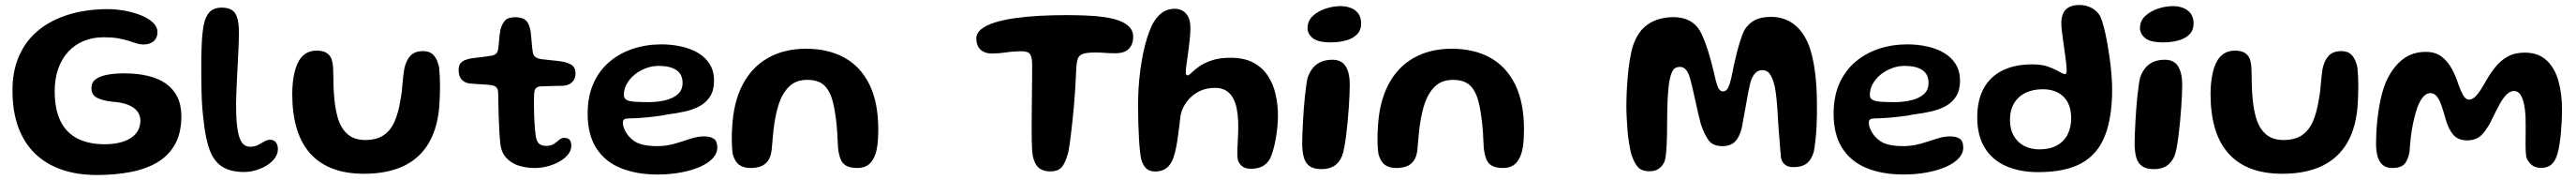

<svg xmlns="http://www.w3.org/2000/svg" viewBox="-20 -661 10312 720"><path d="M367.5 39Q290 39 227.8 17.8Q165.5 -3.5 121.2 -45.8Q77 -88 53.5 -151.2Q30 -214.5 30 -298.5Q30 -371 51.5 -425.5Q73 -480 110.2 -518Q147.5 -556 195.8 -579.5Q244 -603 298.5 -613.8Q353 -624.5 408 -624.5Q445.5 -624.5 481.5 -617.8Q517.5 -611 546.8 -598.8Q576 -586.5 593.2 -569.8Q610.5 -553 610.5 -533Q610.5 -509 594.8 -496Q579 -483 554.5 -483Q540.5 -483 526.2 -487.5Q512 -492 494.5 -497.8Q477 -503.5 452.8 -507.8Q428.5 -512 394.5 -512Q351.5 -512 315.5 -497.2Q279.5 -482.5 253.5 -454.5Q227.5 -426.5 213.2 -386.5Q199 -346.5 199 -296Q199 -223.5 222.2 -176.5Q245.5 -129.5 290.5 -106.8Q335.5 -84 399 -84Q428.5 -84 454.5 -89.5Q480.5 -95 500.2 -106.8Q520 -118.5 531 -136.5Q542 -154.5 542 -179Q542 -200 529.5 -216Q517 -232 492.5 -241.8Q468 -251.5 431.5 -254Q392.5 -258 369.2 -269.5Q346 -281 346 -309Q346 -331 362.8 -343.8Q379.5 -356.5 409.2 -362Q439 -367.5 478 -367.5Q530 -367.5 572.2 -357.5Q614.5 -347.5 644.2 -326.5Q674 -305.5 690 -273.2Q706 -241 706 -196.5Q706 -129 680.5 -83.5Q655 -38 609.2 -11.2Q563.5 15.5 501.8 27.2Q440 39 367.5 39Z M957 27Q904.5 27 871.2 6.8Q838 -13.5 820.2 -59Q802.5 -104.5 795 -180Q792 -201 789.8 -231Q787.5 -261 786.8 -295Q786 -329 785.8 -362.2Q785.5 -395.5 785.8 -423.5Q786 -451.5 787 -469.5Q788.5 -522.5 795 -558.2Q801.5 -594 818.5 -612.2Q835.5 -630.5 867.5 -630.5Q907 -630.5 921.8 -607.2Q936.5 -584 936.5 -530.5Q936.5 -517 935.8 -495.2Q935 -473.5 933.8 -447Q932.5 -420.5 931 -392Q929.5 -363.5 928.2 -336Q927 -308.5 926 -284.8Q925 -261 925 -244Q925 -192.5 928.8 -159.2Q932.5 -126 939.8 -107.5Q947 -89 957.5 -81.5Q968 -74 981.5 -74Q999.5 -74 1012.8 -81Q1026 -88 1037.8 -95Q1049.5 -102 1062 -102Q1076 -102 1084.2 -91.8Q1092.5 -81.5 1092.5 -64.5Q1092.5 -45.5 1080.5 -28.8Q1068.5 -12 1048.8 0.2Q1029 12.5 1005 19.8Q981 27 957 27Z M1437.5 34Q1363 34 1308.8 12.5Q1254.5 -9 1219.2 -50Q1184 -91 1167 -150Q1150 -209 1150 -284.5Q1150 -303.5 1151.5 -322Q1153 -340.5 1156.2 -357.8Q1159.5 -375 1164 -389Q1175.5 -424.5 1196.5 -441.5Q1217.5 -458.5 1247 -458.5Q1275.5 -458.5 1289.5 -448Q1303.5 -437.5 1308.2 -421.8Q1313 -406 1313.5 -390.5Q1314 -380 1314.2 -367.2Q1314.5 -354.5 1314.8 -341Q1315 -327.5 1315.2 -315Q1315.5 -302.5 1316.5 -292Q1319.5 -234 1331.8 -191.2Q1344 -148.5 1370.8 -124.8Q1397.5 -101 1442.5 -101Q1487 -101 1515.2 -119.8Q1543.5 -138.5 1559.5 -174.8Q1575.5 -211 1583.5 -263.5Q1586.5 -278 1588.2 -293.2Q1590 -308.5 1591.2 -324Q1592.5 -339.5 1594.2 -355Q1596 -370.5 1598.5 -386Q1605.5 -419 1622.8 -437.8Q1640 -456.5 1673.5 -456.5Q1702 -456.5 1717 -439Q1732 -421.5 1738 -390.5Q1739.5 -373.5 1740.5 -356Q1741.5 -338.5 1741.5 -320.8Q1741.5 -303 1741 -285.2Q1740.5 -267.5 1739.5 -250Q1734.5 -155.5 1698.5 -92.2Q1662.5 -29 1597 2.5Q1531.5 34 1437.5 34Z M2120.5 11Q2088 11 2057.2 1.8Q2026.5 -7.5 2005.5 -31Q1984.5 -54.5 1982 -96.5Q1980.5 -110.5 1979.5 -127.2Q1978.5 -144 1977.8 -163Q1977 -182 1976.2 -202.2Q1975.5 -222.5 1975.2 -243.2Q1975 -264 1974.5 -284Q1974.5 -306.5 1965.5 -313.2Q1956.5 -320 1939.5 -321.5Q1930 -322.5 1916.2 -323.2Q1902.5 -324 1888 -325Q1873.5 -326 1861 -327Q1839.5 -329.5 1827.8 -343Q1816 -356.5 1816 -381Q1816 -398 1823 -407Q1830 -416 1842 -420.8Q1854 -425.5 1869 -428Q1894 -430.5 1911.2 -433Q1928.5 -435.5 1943 -437.5Q1958.5 -439.5 1966 -446.2Q1973.5 -453 1975 -470Q1976.5 -481 1977.5 -494Q1978.5 -507 1980 -520Q1981.5 -533 1983.5 -542.5Q1990.5 -568 2002.8 -580Q2015 -592 2041.5 -592Q2063 -592 2075.5 -585.8Q2088 -579.5 2094.5 -566.8Q2101 -554 2104.5 -533.5Q2106 -519.5 2107 -508.5Q2108 -497.5 2108.8 -488.2Q2109.5 -479 2110.5 -471Q2111.5 -463 2112.5 -455Q2114 -440 2123 -433.2Q2132 -426.5 2147 -424.5Q2160.5 -423 2175.2 -421.2Q2190 -419.5 2204 -418.2Q2218 -417 2228.5 -415Q2251 -412 2267.5 -401.8Q2284 -391.5 2284 -367Q2284 -345.5 2270.5 -332.5Q2257 -319.5 2235.5 -318Q2207.5 -317 2183 -316.8Q2158.5 -316.5 2144.5 -315.5Q2133.5 -315 2126.2 -309Q2119 -303 2118 -281Q2117.5 -264.5 2117.5 -247.5Q2117.5 -230.5 2118 -213.5Q2118.5 -196.5 2119.2 -180.2Q2120 -164 2121.2 -149.5Q2122.5 -135 2124 -122.5Q2127 -97 2137 -87.2Q2147 -77.5 2166 -77.5Q2186 -77.5 2197.8 -85.5Q2209.5 -93.5 2218.5 -101.5Q2227.5 -109.5 2238.5 -109.5Q2254 -109.5 2260.5 -101.5Q2267 -93.5 2267 -78Q2267 -59 2254 -43Q2241 -27 2219.5 -14.8Q2198 -2.5 2172.2 4.2Q2146.5 11 2120.5 11Z M2612.5 37Q2527 37 2464 11Q2401 -15 2366.8 -69Q2332.5 -123 2332.5 -206Q2332.5 -275 2355.5 -326.8Q2378.5 -378.5 2419.2 -413.2Q2460 -448 2513.5 -465.8Q2567 -483.5 2627.5 -483.5Q2668.5 -483.5 2706.5 -475.2Q2744.5 -467 2774.2 -449.5Q2804 -432 2821.2 -404.5Q2838.5 -377 2838.5 -338Q2838.5 -300.5 2823.2 -276Q2808 -251.5 2781.8 -237Q2755.5 -222.5 2721.8 -215Q2688 -207.5 2651.5 -203Q2631 -198.5 2601.8 -195Q2572.5 -191.5 2544.5 -189.5Q2516.5 -187.5 2500 -187.5Q2485 -187.5 2479.2 -183.8Q2473.5 -180 2473.5 -169.5Q2473.5 -159 2479.5 -144.5Q2485.5 -130 2496.5 -117Q2517 -93 2544 -84.8Q2571 -76.5 2611 -76.5Q2648 -76.5 2681.2 -86.2Q2714.5 -96 2743.8 -105.8Q2773 -115.5 2798.5 -115.5Q2823 -115.5 2837.2 -106.2Q2851.5 -97 2851.5 -70.5Q2851.5 -47 2832.8 -27.2Q2814 -7.5 2781.2 6.8Q2748.5 21 2705 29Q2661.5 37 2612.5 37ZM2576.5 -252.5Q2611.5 -252.5 2642.5 -259.8Q2673.5 -267 2693 -283.8Q2712.5 -300.5 2712.5 -329.5Q2712.5 -364.5 2687.2 -381Q2662 -397.5 2617.5 -397.5Q2591 -397.5 2566 -388.2Q2541 -379 2521 -362.8Q2501 -346.5 2489.2 -325.5Q2477.5 -304.5 2477.5 -281Q2477.5 -268 2487.5 -262Q2497.5 -256 2519.2 -254.2Q2541 -252.5 2576.5 -252.5Z M2984.5 11Q2956 11 2938.8 -2Q2921.5 -15 2913.5 -44.5Q2911.5 -57 2910.5 -72.5Q2909.5 -88 2909.5 -107.8Q2909.5 -127.5 2911 -150.5Q2916 -251 2952.5 -321.5Q2989 -392 3054 -429Q3119 -466 3207 -466Q3295.5 -466 3360.2 -430.5Q3425 -395 3460.5 -323.2Q3496 -251.5 3496 -142.5Q3496 -123.5 3495 -107.2Q3494 -91 3492 -77.2Q3490 -63.5 3487 -52Q3477.5 -19.5 3459.2 -4.2Q3441 11 3413 11Q3383.5 11 3367.5 1.8Q3351.5 -7.5 3344.8 -25.2Q3338 -43 3335 -68.5Q3333.5 -102.5 3331.8 -129.2Q3330 -156 3327.5 -177Q3325 -198 3322 -216.2Q3319 -234.5 3314.5 -252Q3303.5 -296.5 3280.2 -319Q3257 -341.5 3211.5 -341.5Q3168.5 -341.5 3141.8 -317.2Q3115 -293 3099.5 -250Q3093 -231 3088.2 -210.2Q3083.5 -189.5 3080 -166.5Q3076.5 -143.5 3074.2 -118Q3072 -92.5 3069.5 -64Q3066.5 -34 3054.5 -17.8Q3042.5 -1.5 3024.5 4.8Q3006.5 11 2984.5 11Z M4184 24.5Q4150.5 24.5 4133.2 4.8Q4116 -15 4112 -56Q4111 -72 4110.5 -97Q4110 -122 4110 -153Q4110 -184 4110.5 -217.8Q4111 -251.5 4111.2 -284.8Q4111.5 -318 4111.8 -347.5Q4112 -377 4112 -400Q4112 -432 4104 -444Q4096 -456 4068 -456Q4038.5 -456 4008.8 -451.5Q3979 -447 3949.5 -447Q3932 -447 3918 -453.8Q3904 -460.5 3896.2 -474Q3888.5 -487.5 3888.5 -506.5Q3888.5 -528.5 3908.5 -544.5Q3928.5 -560.5 3963.2 -571.2Q3998 -582 4044 -588.5Q4090 -595 4142.5 -597.8Q4195 -600.5 4249 -600.5Q4288 -600.5 4326.8 -599Q4365.5 -597.5 4399.8 -592.8Q4434 -588 4460 -578.5Q4486 -569 4501.2 -553.2Q4516.5 -537.5 4516.5 -514Q4516.5 -492.5 4508.2 -477.8Q4500 -463 4484.5 -455.5Q4469 -448 4446.5 -448Q4419.5 -448 4403 -449.5Q4386.5 -451 4363 -451Q4329.5 -451 4313.8 -445Q4298 -439 4293.5 -422.5Q4289 -406 4288 -373.5Q4287 -353.5 4285.8 -330.5Q4284.5 -307.5 4282.8 -282.5Q4281 -257.5 4278.8 -232Q4276.5 -206.5 4273.8 -181.8Q4271 -157 4268.5 -133.8Q4266 -110.5 4263 -90Q4260 -69.5 4257 -53Q4249 -24.5 4240.5 -7.5Q4232 9.5 4219 17Q4206 24.5 4184 24.5Z M4605 25Q4582 25 4569 13Q4556 1 4549 -22.5Q4546 -34 4543.8 -55Q4541.5 -76 4539.8 -104.5Q4538 -133 4537 -167.8Q4536 -202.5 4536 -242Q4536 -275.5 4538.2 -310.5Q4540.5 -345.5 4545 -380Q4549.5 -414.5 4556.2 -447.2Q4563 -480 4572 -509Q4581 -538 4592.5 -561.5Q4609 -593.5 4631.5 -609.8Q4654 -626 4682 -626Q4711.5 -626 4728.5 -606.2Q4745.5 -586.5 4745.5 -549.5Q4745.5 -532.5 4743.8 -512Q4742 -491.5 4739.2 -471Q4736.5 -450.5 4733.8 -431.2Q4731 -412 4729 -396.8Q4727 -381.5 4727 -373Q4727 -359.5 4733.5 -359.5Q4739.5 -359.5 4750.2 -370.2Q4761 -381 4780.2 -394.8Q4799.5 -408.5 4830.2 -419.2Q4861 -430 4906.5 -430Q4961.5 -430 4998.2 -410Q5035 -390 5056.5 -356.5Q5078 -323 5087 -282Q5096 -241 5096 -198.5Q5096 -177.5 5093.8 -153.5Q5091.5 -129.5 5087.2 -106Q5083 -82.5 5077.2 -62Q5071.5 -41.5 5065 -27.5Q5054 -7 5035.2 3.5Q5016.5 14 4988.5 14Q4966 14 4953.8 4.8Q4941.5 -4.5 4935.5 -20.5Q4933.5 -31 4933.5 -48.2Q4933.5 -65.5 4934.8 -87.5Q4936 -109.5 4936.8 -133.2Q4937.5 -157 4936.5 -179.5Q4935.5 -203.5 4931 -226.5Q4926.5 -249.5 4916.5 -268.2Q4906.5 -287 4888.8 -298.2Q4871 -309.5 4844 -309.5Q4811 -309.5 4786.2 -298.2Q4761.5 -287 4744.5 -269.5Q4727.5 -252 4717.8 -232.8Q4708 -213.5 4706 -197Q4702.5 -167 4699.2 -142Q4696 -117 4692.8 -96.2Q4689.5 -75.5 4685.5 -58.2Q4681.5 -41 4676 -26Q4666.5 -1 4648.8 12Q4631 25 4605 25Z M5270.5 15.5Q5240.5 15.5 5223.5 4Q5206.5 -7.5 5199.8 -30.8Q5193 -54 5193 -89Q5193 -105.5 5194 -127.8Q5195 -150 5196.2 -175Q5197.5 -200 5199.5 -225.8Q5201.5 -251.5 5204 -275.5Q5206.5 -299.5 5209.2 -319Q5212 -338.5 5215 -350.5Q5227.5 -386.5 5252 -404.2Q5276.5 -422 5314.5 -422Q5350.5 -422 5367 -395.8Q5383.5 -369.5 5383.5 -322.5Q5383.5 -306.5 5382.5 -282.2Q5381.5 -258 5379.5 -229.8Q5377.5 -201.5 5374.8 -172.2Q5372 -143 5368.5 -116.2Q5365 -89.5 5361 -68.8Q5357 -48 5352.5 -36.5Q5340 -8.5 5319.8 3.5Q5299.5 15.5 5270.5 15.5ZM5307.5 -491.5Q5255.5 -491.5 5235 -508.8Q5214.5 -526 5214.5 -548.5Q5214.5 -577 5235 -596.5Q5255.5 -616 5286 -626.2Q5316.5 -636.5 5346.5 -636.5Q5369 -636.5 5387.8 -629.2Q5406.5 -622 5417.8 -606.8Q5429 -591.5 5429 -567Q5429 -540 5412.2 -523.2Q5395.5 -506.5 5367.8 -499Q5340 -491.5 5307.5 -491.5Z M5569.5 11Q5541 11 5523.8 -2Q5506.5 -15 5498.5 -44.5Q5496.5 -57 5495.5 -72.5Q5494.5 -88 5494.5 -107.8Q5494.5 -127.5 5496 -150.5Q5501 -251 5537.5 -321.5Q5574 -392 5639 -429Q5704 -466 5792 -466Q5880.5 -466 5945.2 -430.5Q6010 -395 6045.5 -323.2Q6081 -251.5 6081 -142.5Q6081 -123.5 6080 -107.2Q6079 -91 6077 -77.2Q6075 -63.5 6072 -52Q6062.5 -19.5 6044.2 -4.2Q6026 11 5998 11Q5968.5 11 5952.5 1.8Q5936.5 -7.5 5929.8 -25.2Q5923 -43 5920 -68.5Q5918.5 -102.5 5916.8 -129.2Q5915 -156 5912.5 -177Q5910 -198 5907 -216.2Q5904 -234.5 5899.5 -252Q5888.5 -296.5 5865.2 -319Q5842 -341.5 5796.5 -341.5Q5753.5 -341.5 5726.8 -317.2Q5700 -293 5684.5 -250Q5678 -231 5673.2 -210.2Q5668.5 -189.5 5665 -166.5Q5661.5 -143.5 5659.2 -118Q5657 -92.5 5654.5 -64Q5651.5 -34 5639.5 -17.8Q5627.5 -1.5 5609.5 4.8Q5591.5 11 5569.5 11Z M6584 24Q6551 24 6536 6.2Q6521 -11.5 6510 -46Q6505 -66.5 6501.2 -90.8Q6497.5 -115 6495.2 -141.8Q6493 -168.5 6491.8 -196.8Q6490.5 -225 6491 -253.5Q6491.5 -287 6493.8 -321.8Q6496 -356.5 6500 -389Q6504 -421.5 6509.5 -447.8Q6515 -474 6522 -490.5Q6537 -529 6561.5 -551.2Q6586 -573.5 6616.5 -583Q6647 -592.5 6679.5 -592.5Q6715 -592.5 6741.8 -579Q6768.5 -565.5 6784.5 -539Q6793 -524.5 6801.5 -503.2Q6810 -482 6817.8 -457.5Q6825.5 -433 6832 -408.2Q6838.5 -383.5 6843.5 -361.5Q6849 -335 6856.2 -315.2Q6863.5 -295.5 6877.5 -295.5Q6892 -295.5 6899.5 -313Q6907 -330.5 6911.5 -352Q6916 -375.5 6921.5 -401Q6927 -426.5 6933.5 -451.8Q6940 -477 6947.2 -499.2Q6954.5 -521.5 6962.5 -539Q6978 -565.5 7003.2 -579.5Q7028.5 -593.5 7070 -593.5Q7102 -593.5 7128.5 -582.8Q7155 -572 7175.5 -552Q7196 -532 7210.5 -503.5Q7224 -478.5 7233.5 -440.5Q7243 -402.5 7248 -356.2Q7253 -310 7253.5 -260Q7254 -233.5 7253.8 -207Q7253.5 -180.5 7252.2 -154.5Q7251 -128.5 7248.2 -103.5Q7245.5 -78.5 7241.5 -55Q7232 -22 7212.8 -7.2Q7193.5 7.5 7159.5 7.5Q7138 7.5 7126 -2.2Q7114 -12 7110 -29Q7108.5 -43 7107.2 -59.8Q7106 -76.5 7104.5 -94.2Q7103 -112 7101.5 -130Q7100 -148 7099 -165.5Q7097.5 -199 7095 -231Q7092.5 -263 7089.2 -288.5Q7086 -314 7081.5 -327.5Q7074 -353.5 7063.8 -367Q7053.5 -380.5 7034.5 -380.5Q7017 -380.5 7004.8 -366.2Q6992.5 -352 6986 -325Q6983.5 -315 6980.2 -299.2Q6977 -283.5 6973.8 -264.5Q6970.5 -245.5 6966.8 -225.5Q6963 -205.5 6959.5 -186Q6956 -166.5 6953 -150Q6944.5 -114 6926.5 -95.2Q6908.5 -76.5 6875 -76.5Q6837 -76.5 6820 -100Q6803 -123.5 6789 -164.5Q6785.5 -177 6781.2 -195.2Q6777 -213.5 6772.2 -234.8Q6767.5 -256 6762.8 -277.2Q6758 -298.5 6753.8 -316.5Q6749.5 -334.5 6746 -346.5Q6739.5 -370.5 6729.5 -382Q6719.5 -393.5 6705 -393.5Q6685 -393.5 6676 -377.5Q6667 -361.5 6661.5 -327.5Q6660 -316.5 6658.5 -299.8Q6657 -283 6656 -262.5Q6655 -242 6654.5 -218.5Q6654 -195 6654 -169.5Q6654 -144 6653.5 -121Q6653 -98 6652 -78.2Q6651 -58.5 6649.2 -43.2Q6647.5 -28 6644.5 -17.5Q6637 1.5 6622.2 12.8Q6607.5 24 6584 24Z M7600.5 37Q7515 37 7452 11Q7389 -15 7354.8 -69Q7320.5 -123 7320.5 -206Q7320.5 -275 7343.5 -326.8Q7366.5 -378.5 7407.2 -413.2Q7448 -448 7501.5 -465.8Q7555 -483.5 7615.5 -483.5Q7656.5 -483.5 7694.5 -475.2Q7732.5 -467 7762.2 -449.5Q7792 -432 7809.2 -404.5Q7826.5 -377 7826.5 -338Q7826.5 -300.5 7811.2 -276Q7796 -251.5 7769.8 -237Q7743.5 -222.5 7709.8 -215Q7676 -207.5 7639.5 -203Q7619 -198.5 7589.8 -195Q7560.5 -191.5 7532.5 -189.5Q7504.5 -187.5 7488 -187.5Q7473 -187.5 7467.2 -183.8Q7461.5 -180 7461.5 -169.5Q7461.5 -159 7467.5 -144.5Q7473.5 -130 7484.5 -117Q7505 -93 7532 -84.8Q7559 -76.5 7599 -76.5Q7636 -76.5 7669.2 -86.2Q7702.5 -96 7731.8 -105.8Q7761 -115.5 7786.5 -115.5Q7811 -115.5 7825.2 -106.2Q7839.5 -97 7839.5 -70.5Q7839.5 -47 7820.8 -27.2Q7802 -7.5 7769.2 6.8Q7736.5 21 7693 29Q7649.5 37 7600.5 37ZM7564.5 -252.5Q7599.5 -252.5 7630.5 -259.8Q7661.5 -267 7681 -283.8Q7700.5 -300.5 7700.5 -329.5Q7700.5 -364.5 7675.2 -381Q7650 -397.5 7605.5 -397.5Q7579 -397.5 7554 -388.2Q7529 -379 7509 -362.8Q7489 -346.5 7477.2 -325.5Q7465.5 -304.5 7465.5 -281Q7465.5 -268 7475.5 -262Q7485.5 -256 7507.2 -254.2Q7529 -252.5 7564.5 -252.5Z M8139.5 27.5Q8065.5 27.5 8010.5 3.2Q7955.5 -21 7925.5 -69.8Q7895.5 -118.5 7895.5 -191.5Q7895.5 -260.5 7921.5 -307.8Q7947.5 -355 7996.8 -379.2Q8046 -403.5 8115.5 -403.5Q8152 -403.5 8176 -395.5Q8200 -387.5 8215 -379Q8225.5 -373 8233.8 -368.8Q8242 -364.5 8246 -364.5Q8253.5 -364.5 8253.5 -378.5Q8253.5 -389.5 8251.5 -408.2Q8249.5 -427 8246.2 -449.5Q8243 -472 8239.8 -494.8Q8236.5 -517.5 8234.2 -537Q8232 -556.5 8232 -568.5Q8232 -641 8304.5 -641Q8330 -641 8351.8 -630.2Q8373.5 -619.5 8387.5 -597Q8395 -580.5 8402.2 -552.8Q8409.5 -525 8415.5 -491.8Q8421.5 -458.5 8426.2 -423.8Q8431 -389 8433.2 -357.8Q8435.5 -326.5 8435.5 -304Q8435.5 -191 8406.5 -117.5Q8377.5 -44 8312.8 -8.2Q8248 27.5 8139.5 27.5ZM8144.5 -63.5Q8185 -63.5 8213.5 -78.8Q8242 -94 8256.8 -122.2Q8271.5 -150.5 8271.5 -188.5Q8271.5 -226.5 8257.5 -252Q8243.5 -277.5 8218.2 -290.8Q8193 -304 8158 -304Q8118.5 -304 8089 -289.8Q8059.5 -275.5 8043 -248Q8026.5 -220.5 8026.5 -181.5Q8026.5 -145 8041 -118.8Q8055.5 -92.5 8082.2 -78Q8109 -63.5 8144.5 -63.5Z M8603 15.5Q8573 15.5 8556 4Q8539 -7.5 8532.2 -30.8Q8525.5 -54 8525.5 -89Q8525.5 -105.5 8526.5 -127.8Q8527.5 -150 8528.8 -175Q8530 -200 8532 -225.8Q8534 -251.5 8536.5 -275.5Q8539 -299.5 8541.8 -319Q8544.5 -338.5 8547.5 -350.5Q8560 -386.5 8584.5 -404.2Q8609 -422 8647 -422Q8683 -422 8699.5 -395.8Q8716 -369.5 8716 -322.5Q8716 -306.5 8715 -282.2Q8714 -258 8712 -229.8Q8710 -201.5 8707.2 -172.2Q8704.5 -143 8701 -116.2Q8697.5 -89.5 8693.5 -68.8Q8689.5 -48 8685 -36.5Q8672.5 -8.5 8652.2 3.5Q8632 15.5 8603 15.5ZM8640 -491.5Q8588 -491.5 8567.5 -508.8Q8547 -526 8547 -548.5Q8547 -577 8567.5 -596.5Q8588 -616 8618.5 -626.2Q8649 -636.5 8679 -636.5Q8701.5 -636.5 8720.2 -629.2Q8739 -622 8750.2 -606.8Q8761.5 -591.5 8761.5 -567Q8761.5 -540 8744.8 -523.2Q8728 -506.5 8700.2 -499Q8672.5 -491.5 8640 -491.5Z M9117 34Q9042.5 34 8988.2 12.5Q8934 -9 8898.8 -50Q8863.5 -91 8846.5 -150Q8829.5 -209 8829.5 -284.5Q8829.5 -303.5 8831 -322Q8832.5 -340.5 8835.8 -357.8Q8839 -375 8843.5 -389Q8855 -424.5 8876 -441.5Q8897 -458.5 8926.5 -458.5Q8955 -458.5 8969 -448Q8983 -437.5 8987.8 -421.8Q8992.5 -406 8993 -390.5Q8993.5 -380 8993.8 -367.2Q8994 -354.5 8994.2 -341Q8994.5 -327.5 8994.8 -315Q8995 -302.5 8996 -292Q8999 -234 9011.2 -191.2Q9023.5 -148.5 9050.2 -124.8Q9077 -101 9122 -101Q9166.5 -101 9194.8 -119.8Q9223 -138.5 9239 -174.8Q9255 -211 9263 -263.5Q9266 -278 9267.8 -293.2Q9269.5 -308.5 9270.8 -324Q9272 -339.5 9273.8 -355Q9275.5 -370.5 9278 -386Q9285 -419 9302.2 -437.8Q9319.5 -456.5 9353 -456.5Q9381.5 -456.5 9396.5 -439Q9411.5 -421.5 9417.5 -390.5Q9419 -373.5 9420 -356Q9421 -338.5 9421 -320.8Q9421 -303 9420.5 -285.2Q9420 -267.5 9419 -250Q9414 -155.5 9378 -92.2Q9342 -29 9276.5 2.5Q9211 34 9117 34Z M9557 11Q9533.5 11 9519.2 -0.8Q9505 -12.5 9498.5 -34.5Q9492 -56.5 9492 -86.5Q9492 -108 9493.2 -132.8Q9494.5 -157.5 9497.5 -183.8Q9500.5 -210 9505 -236.2Q9509.5 -262.5 9516 -286.8Q9522.5 -311 9531 -332Q9558 -391.5 9597.2 -422.5Q9636.5 -453.5 9691.5 -453.5Q9729 -453.5 9753.8 -435Q9778.5 -416.5 9794.8 -386.8Q9811 -357 9821.5 -324Q9830 -299.5 9840.2 -281Q9850.5 -262.5 9864 -262.5Q9879.5 -262.5 9894.2 -279.5Q9909 -296.5 9925 -325Q9946 -363 9968.2 -391Q9990.5 -419 10019 -434.8Q10047.5 -450.5 10087 -450.5Q10141.5 -450.5 10174.2 -420.2Q10207 -390 10221.8 -338.5Q10236.5 -287 10236.5 -222.5Q10236.5 -200 10235.2 -176.2Q10234 -152.5 10232 -129.2Q10230 -106 10226.5 -84.5Q10223 -63 10218 -44.5Q10209 -15.5 10193.5 -2.5Q10178 10.5 10153 10.5Q10130 10.5 10115.2 -1.2Q10100.5 -13 10093.5 -32.5Q10092 -42.5 10091.2 -55Q10090.5 -67.5 10090.5 -82.5Q10090.5 -97.5 10090.8 -115Q10091 -132.5 10091 -152.8Q10091 -173 10090.5 -195.5Q10089 -223 10084 -246.2Q10079 -269.5 10069.5 -283.2Q10060 -297 10044 -297Q10028.5 -297 10014.2 -282.5Q10000 -268 9987 -244.5Q9974 -221 9961 -194Q9939 -146.5 9916.5 -123Q9894 -99.5 9857 -99.5Q9820 -99.5 9800.5 -122.8Q9781 -146 9770.5 -185Q9762 -215.5 9754 -238.8Q9746 -262 9735.5 -275.2Q9725 -288.5 9709 -288.5Q9694.5 -288.5 9681.8 -274.8Q9669 -261 9658 -233Q9647.5 -202.5 9640.8 -170.5Q9634 -138.5 9630.8 -108.8Q9627.5 -79 9626 -53.5Q9619.5 -18.5 9604.5 -3.8Q9589.5 11 9557 11Z"/></svg>

Font: Gluten Thin Medium
Style: Regular
Weight: 500
Version: Version 1.300